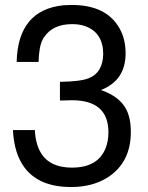

<svg xmlns="http://www.w3.org/2000/svg" viewBox="-20 -729 596 772"><path d="M221 -325V-400Q305 -401 338 -415Q393 -437 395 -511Q395 -596 325 -623Q301 -632 270 -632Q192 -632 157 -579L156 -578L151 -569Q137 -542 135 -480H47Q52 -690 237 -708L269 -709Q407 -709 460 -616Q485 -573 485 -514Q485 -406 386 -367Q480 -335 499 -259Q506 -235 506 -198Q506 -75 412 -15Q351 23 266 23Q118 23 63 -80Q36 -130 32 -206H120Q127 -75 233 -58Q249 -55 269 -55Q374 -55 405 -134Q416 -162 416 -197Q416 -326 269 -326L232 -325Z"/></svg>

Font: Ekushey Bangla
Style: Regular
Weight: 400
Designer: Al Mamun Sumon
Foundry: Al Mamun Sumon
Version: Version 1.0